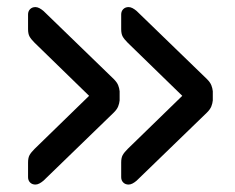

<svg xmlns="http://www.w3.org/2000/svg" viewBox="-20 -593 648 529"><path d="M334.3 -84.5Q325.3 -84.5 319.6 -90.2Q313.9 -95.9 313.9 -104.9V-145.1Q313.9 -158.1 317.9 -165.4Q321.9 -172.8 331.9 -182.8L482.2 -329L331.9 -475.2Q321.9 -485.2 317.9 -492.6Q313.9 -499.9 313.9 -512.9V-553.1Q313.9 -562.1 319.6 -567.8Q325.3 -573.5 334.3 -573.5Q339.4 -573.5 345.1 -570.6Q350.8 -567.6 356.4 -562.8L549.9 -375.4Q559.1 -366.3 562.3 -358.1Q565.5 -349.9 566.3 -341.7V-316.3Q565.5 -308.1 562.3 -299.9Q559.1 -291.7 549.9 -282.6L356.4 -95.2Q350.8 -90.4 345.1 -87.4Q339.4 -84.5 334.3 -84.5ZM77.6 -84.5Q68.6 -84.5 62.9 -90.2Q57.3 -95.9 57.3 -104.9V-145.1Q57.3 -158.1 61.3 -165.4Q65.3 -172.8 75.3 -182.8L225.5 -329L75.3 -475.2Q65.3 -485.2 61.3 -492.6Q57.3 -499.9 57.3 -512.9V-553.1Q57.3 -562.1 62.9 -567.8Q68.6 -573.5 77.6 -573.5Q82.7 -573.5 88.4 -570.6Q94.1 -567.6 99.8 -562.8L293.2 -375.4Q302.4 -366.3 305.6 -358.1Q308.8 -349.9 309.6 -341.7V-316.3Q308.8 -308.1 305.6 -299.9Q302.4 -291.7 293.2 -282.6L99.8 -95.2Q94.1 -90.4 88.4 -87.4Q82.7 -84.5 77.6 -84.5Z"/></svg>

Font: Rubik Light
Style: Regular
Weight: 300
Designer: Hubert and Fischer
Foundry: Hubert and Fischer
Version: Version 2.300;gftools[0.9.30]